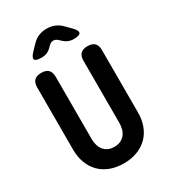

<svg xmlns="http://www.w3.org/2000/svg" viewBox="-227 -1063 1054 1186"><g transform="rotate(-30 300.0 -470.0)"><path d="M69 -664Q69 -697.5 85.2 -713.7Q101.5 -730 135 -730Q168.5 -730 184.8 -713.7Q201 -697.5 201 -664V-220.5Q201 -196.8 207 -176.3Q212.9 -155.8 225.1 -140.6Q237.3 -125.3 256 -116.7Q274.6 -108 300 -108Q325.4 -108 344 -116.8Q362.7 -125.6 374.9 -140.9Q387.1 -156.1 393 -176.6Q399 -197.1 399 -220.5V-664Q399 -697.5 415.2 -713.7Q431.5 -730 465 -730Q498.5 -730 514.8 -713.7Q531 -697.5 531 -664V-219.8Q531 -167 514.7 -124.4Q498.4 -81.8 468.3 -52.1Q438.1 -22.4 395.3 -6.2Q352.4 10 300 10Q246.9 10 204.4 -6Q161.9 -22 131.9 -51.9Q101.9 -81.8 85.4 -124.6Q69 -167.3 69 -219.8ZM186.3 -810Q143.9 -810 137.5 -824.8Q131.1 -839.6 160.7 -869.9L195.7 -906.3Q217.7 -929 243.4 -939.5Q269.2 -950 300 -950Q330.8 -950 356.7 -939.5Q382.6 -929 404.6 -906.3L440.6 -869.6Q469.9 -840.3 463.3 -825.2Q456.7 -810 415.3 -810Q394.1 -810 376.9 -817.1Q359.8 -824.1 344.3 -838.6L332.8 -849.5Q316 -865.6 298.9 -865.6Q281.8 -865.6 265.7 -848.8L256.9 -840.3Q242.1 -824.8 224.8 -817.4Q207.5 -810 186.3 -810Z"/></g></svg>

Font: Maple Mono
Style: Regular
Weight: 400
Monospace: yes
Designer: subframe7536
Version: Version 7.300